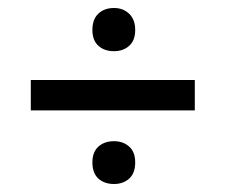

<svg xmlns="http://www.w3.org/2000/svg" viewBox="-20 -608 564 480"><path d="M265 -480Q241 -480 226 -493.5Q211 -507 211 -533Q211 -560 226 -574Q241 -588 265 -588Q288 -588 303 -573.5Q318 -559 318 -533Q318 -507 303 -493.5Q288 -480 265 -480ZM57 -408H467V-332H57ZM265 -148Q241 -148 226 -161.5Q211 -175 211 -202Q211 -228 226 -241.5Q241 -255 265 -255Q288 -255 303 -241.5Q318 -228 318 -202Q318 -175 303 -161.5Q288 -148 265 -148Z"/></svg>

Font: EncodeSans
Style: Medium
Weight: 500
Designer: Pablo Impallari, Andres Torresi
Foundry: Pablo Impallari, Andres Torresi
Version: Version 1.000; ttfautohint (v1.4.1)